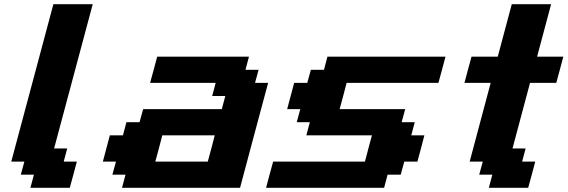

<svg xmlns="http://www.w3.org/2000/svg" viewBox="-20 -895 2705 915"><path d="M125 0H312.5Q318.4 -21 329.6 -62.5Q340.8 -104 346.2 -125H283.7L300.3 -187.5H237.8L421.9 -875H234.4L33.7 -125H96.2L79.1 -62.5H141.6Z M561.5 0H1124Q1146 -83 1190.7 -250Q1235.4 -417 1257.8 -500H1195.3L1212.4 -562.5H1149.9L1166.5 -625H729Q723.6 -604 712.4 -562.3Q701.2 -520.5 695.3 -500H1007.8L991.2 -437.5H1053.7L1037.1 -375H662.1L645 -312.5H582.5L565.9 -250H503.4Q498 -229 486.8 -187.3Q475.6 -145.5 470.2 -125H532.7L515.6 -62.5H578.1ZM970.2 -125H720.2Q726.1 -145.5 737.1 -187.3Q748 -229 753.4 -250H1003.4Q998 -229 987.1 -187.3Q976.1 -145.5 970.2 -125Z M1248 0H1810.5L1827.1 -62.5H1889.6L1906.7 -125H1969.2Q1975.1 -145.5 1986.1 -187.3Q1997.1 -229 2002.4 -250H1939.9L1956.5 -312.5H1894L1911.1 -375H1598.6Q1604.5 -396 1615.5 -437.5Q1626.5 -479 1631.8 -500H2069.3Q2075.2 -520.5 2086.4 -562.3Q2097.7 -604 2103 -625H1540.5L1523.9 -562.5H1461.4L1444.3 -500H1381.8Q1376.5 -479 1365.2 -437.5Q1354 -396 1348.6 -375H1411.1L1394 -312.5H1456.5L1439.9 -250H1752.4Q1746.6 -229 1735.6 -187.3Q1724.6 -145.5 1719.2 -125H1281.7Q1275.9 -104 1264.6 -62.5Q1253.4 -21 1248 0Z M2309.6 0H2497.1Q2502.9 -21 2514.2 -62.5Q2525.4 -104 2530.8 -125H2468.3L2484.9 -187.5H2422.4L2505.9 -500H2630.9Q2636.7 -520.5 2647.9 -562.3Q2659.2 -604 2664.6 -625H2539.6Q2550.8 -667 2573 -750Q2595.2 -833 2606.4 -875H2418.9Q2407.7 -833 2385.5 -750Q2363.3 -667 2352.1 -625H2227.1Q2221.2 -604 2210 -562.3Q2198.7 -520.5 2193.4 -500H2318.4Q2301.8 -437.5 2268.3 -312.5Q2234.9 -187.5 2218.3 -125H2280.8L2263.7 -62.5H2326.2Z"/></svg>

Font: Faithful 32x
Style: SemiboldOblique
Weight: 400
Foundry: Faithful Resource Pack
Version: Version 1.0; January 27, 2023